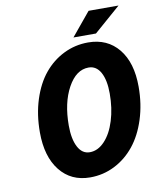

<svg xmlns="http://www.w3.org/2000/svg" viewBox="-92 -901 805 984"><g transform="rotate(-10 311.0 -409.0)"><path d="M336.9 -709 437 -830.1H592.8L454.1 -709ZM297.9 12.2Q198.7 12.2 140.9 -60.5Q83 -133.3 83 -259.8Q83 -352.1 107.9 -429.7Q132.8 -507.3 176 -559.8Q219.2 -612.3 278.6 -641.6Q337.9 -670.9 405.8 -670.9Q505.9 -670.9 564 -599.6Q622.1 -528.3 622.1 -402.8Q622.1 -311.5 596.9 -233.4Q571.8 -155.3 528.3 -101.6Q484.9 -47.9 425.3 -17.8Q365.7 12.2 297.9 12.2ZM317.9 -115.2Q360.4 -115.2 395.5 -152.6Q430.7 -189.9 450.4 -253.7Q470.2 -317.4 470.2 -394Q470.2 -464.4 448.2 -504.2Q426.3 -543.9 386.2 -543.9Q321.3 -543.9 278.1 -465.3Q234.9 -386.7 234.9 -268.1Q234.9 -197.8 256.6 -156.5Q278.3 -115.2 317.9 -115.2Z"/></g></svg>

Font: Office Code Pro Bold Italic
Style: Regular
Weight: 700
Italic angle: -9°
Designer: Nathan Rutzky & Paul D. Hunt
Foundry: Adobe Systems Incorporated
Version: Version 1.004;PS 001.004;hotconv 1.0.70;makeotf.lib2.5.58329